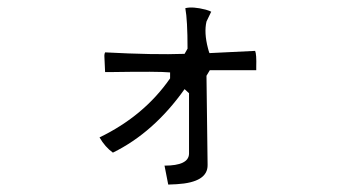

<svg xmlns="http://www.w3.org/2000/svg" viewBox="-20 -527 960 517"><path d="M670 -338H549H545L536 -323L539 -83Q540 -36 456 -31Q455 -31 433 -30L423 -81Q488 -81 489 -113V-276L477 -287Q394 -170 284 -116Q263 -131 248 -157Q368 -215 438 -316V-332Q406 -335 284 -333Q272 -333 263 -333L261 -377Q261 -382 263 -386Q395 -379 477 -382L485 -396Q485 -473 479 -505Q499 -510 534 -501Q545 -498 549 -495L548 -494Q538 -474 536 -469Q529 -439 540 -397Q542 -389 544 -384L667 -390Q671 -381 670 -347Q670 -342 670 -338Z"/></svg>

Font: cwTeXYen
Style: Medium
Weight: 500
Version: Version 1.17